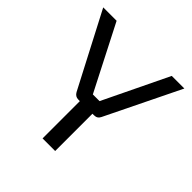

<svg xmlns="http://www.w3.org/2000/svg" viewBox="-191 -882 1034 1034"><g transform="rotate(45 326.0 -365.0)"><path d="M284 0V-284H272Q249 -284 237 -306L16 -730H118L308 -359H359L538 -730H634L427 -306Q417 -284 392 -284H380V0Z"/></g></svg>

Font: Cazoo Sans
Style: Regular
Weight: 400
Designer: Jonathan Barnbrook, Julián Moncada
Foundry: Barnbrook Fonts
Version: Version 2.000;Glyphs 3.3 (3337)